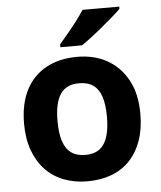

<svg xmlns="http://www.w3.org/2000/svg" viewBox="-54 -813 728 870"><g transform="rotate(-5 309.5 -378.0)"><path d="M574 -274Q574 -205.6 555.5 -153.1Q536.9 -100.5 502.5 -63.7Q468 -27 419 -8.5Q370 10 308.4 10Q251.2 10 202.6 -8.5Q154 -27 119 -63.5Q84 -100 64.5 -153Q45 -206 45 -274.2Q45 -364.7 77 -427.3Q109.1 -489.9 168.9 -522.9Q228.7 -556 311 -556Q388.4 -556 447.2 -523Q506 -490 540 -427.3Q574 -364.7 574 -274ZM197 -273.8Q197 -220 208.5 -183.5Q220 -147 245 -128.5Q270 -110 310 -110Q350 -110 374.5 -128.5Q399 -147 410.5 -183.5Q422 -220 422 -273.6Q422 -328 410.5 -364Q399 -400 374 -418Q349.1 -436 309.3 -436Q250 -436 223.5 -395.5Q197 -355 197 -273.8ZM521 -756Q507 -742 484 -722Q461 -702 434.5 -680Q408 -658 382.5 -638.5Q357 -619 338 -606H239V-619Q255 -638 276.5 -663.5Q298 -689 319 -716.5Q340 -744 354 -766H521Z"/></g></svg>

Font: Noto Sans Telugu
Style: Regular
Weight: 400
Designer: Jelle Bosma - Monotype Design Team
Foundry: Monotype Imaging Inc.
Version: Version 2.003